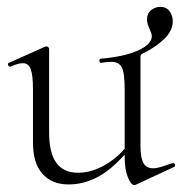

<svg xmlns="http://www.w3.org/2000/svg" viewBox="-20 -530 534 559"><path d="M484 -55Q488 -55 489.5 -50.5Q491 -46 487 -44L375 8L371 9Q362 9 352.5 -13.5Q343 -36 343 -71V-80Q302 -34 262 -13.5Q222 7 180 7Q131 7 103.5 -24Q76 -55 76 -115V-270Q76 -311 69.5 -328.5Q63 -346 47 -346Q32 -346 11 -336H9Q5 -336 3.5 -341Q2 -346 6 -347L111 -394L115 -395Q117 -395 120 -393Q123 -391 123 -388V-145Q123 -85 144 -56Q165 -27 207 -27Q242 -27 278 -45.5Q314 -64 343 -97V-270Q343 -318 334.5 -334Q326 -350 304 -350Q290 -350 274 -347Q270 -347 269.5 -353Q269 -359 273 -359Q342 -365 382 -383Q422 -401 422 -425Q422 -431 416 -445Q408 -461 408 -473Q408 -491 420 -500.5Q432 -510 447 -510Q464 -510 473.5 -497.5Q483 -485 483 -468Q483 -440 457 -415.5Q431 -391 395 -374Q389 -371 389 -365V-105Q389 -71 397.5 -55.5Q406 -40 426 -40Q436 -40 450.5 -44.5Q465 -49 482 -55Z"/></svg>

Font: Cormorant Infant Light
Style: Regular
Weight: 300
Designer: Christian Thalmann (Catharsis Fonts)
Version: Version 3.000